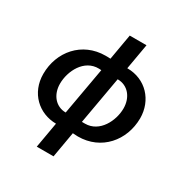

<svg xmlns="http://www.w3.org/2000/svg" viewBox="-204 -878 1176 1230"><g transform="rotate(30 383.5 -263.0)"><path d="M241 194H365L398 4C411 5 424 6 436 6C609 6 723 -130 724 -294C724 -427 629 -531 493 -531H492L525 -720H401L368 -530C356 -531 343 -531 332 -531C158 -531 44 -394 44 -231C44 -90 147 4 274 5ZM168 -230C168 -323 226 -441 337 -438L354 -437L292 -88C219 -88 168 -148 168 -230ZM412 -88 474 -439C551 -439 600 -376 600 -296C600 -204 542 -88 435 -88Z"/></g></svg>

Font: Fixel Display SemiBold
Style: Italic
Weight: 600
Italic angle: -10°
Designer: AlfaBravo + MacPaw
Foundry: Kyrylo Tkachov, Marchela Mozhyna, Serhii Makarenko, Maria Weinstein, Zakhar Kryvoshyya
Version: Version 1.210;Glyphs 3.2 (3217)